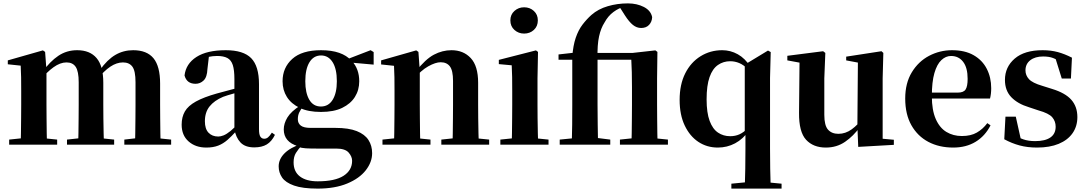

<svg xmlns="http://www.w3.org/2000/svg" viewBox="-20 -853 6404 1132"><path d="M34 0V-30L139 -41H210L317 -30V0ZM102 0Q103 -26 103.5 -68Q104 -110 104.5 -156Q105 -202 105 -236V-317Q105 -366 104.5 -397.5Q104 -429 102 -466L26 -474V-497L233 -556L246 -547L254 -438V-435V-236Q254 -202 254.5 -156Q255 -110 255.5 -68Q256 -26 257 0ZM375 0V-30L476 -41H548L653 -30V0ZM440 0Q442 -26 442.5 -67.5Q443 -109 443.5 -155Q444 -201 444 -236V-368Q444 -432 426.5 -458.5Q409 -485 372 -485Q335 -485 295.5 -456.5Q256 -428 219 -382L215 -431H232Q275 -491 324 -524Q373 -557 435 -557Q510 -557 549.5 -510.5Q589 -464 589 -365V-236Q589 -201 589.5 -155Q590 -109 591 -67.5Q592 -26 593 0ZM713 0V-30L809 -41H883L989 -30V0ZM776 0Q777 -26 777.5 -67.5Q778 -109 778.5 -155Q779 -201 779 -236V-368Q779 -435 760.5 -460Q742 -485 705 -485Q668 -485 630.5 -460Q593 -435 552 -384L546 -439H568Q613 -502 660.5 -529.5Q708 -557 765 -557Q846 -557 885 -509.5Q924 -462 924 -360V-236Q924 -201 924.5 -155Q925 -109 925.5 -67.5Q926 -26 927 0Z M1196 17Q1133 17 1092 -19Q1051 -55 1051 -118Q1051 -163 1070 -196Q1089 -229 1135 -254.5Q1181 -280 1259 -302Q1298 -313 1348.5 -326Q1399 -339 1439 -349V-323Q1399 -313 1359 -302Q1319 -291 1295 -282Q1243 -260 1215.5 -225.5Q1188 -191 1188 -138Q1188 -93 1209.5 -70.5Q1231 -48 1267 -48Q1281 -48 1298.5 -55Q1316 -62 1339.5 -81Q1363 -100 1395 -136L1412 -81H1374Q1346 -50 1321 -28Q1296 -6 1266.5 5.5Q1237 17 1196 17ZM1479 16Q1425 16 1397.5 -13.5Q1370 -43 1362 -92V-95V-387Q1362 -440 1352.5 -469.5Q1343 -499 1320.5 -511Q1298 -523 1260 -523Q1235 -523 1208.5 -517.5Q1182 -512 1145 -498L1212 -523L1203 -446Q1201 -398 1180.5 -378.5Q1160 -359 1133 -359Q1081 -359 1068 -408Q1076 -477 1138 -517Q1200 -557 1311 -557Q1415 -557 1461 -510Q1507 -463 1507 -357V-91Q1507 -60 1515 -47.5Q1523 -35 1538 -35Q1550 -35 1560 -43Q1570 -51 1583 -71L1601 -58Q1582 -19 1553 -1.5Q1524 16 1479 16Z M1853 259Q1764 259 1713.5 241Q1663 223 1643 193.5Q1623 164 1623 128Q1623 86 1657 51.5Q1691 17 1760 -6L1763 0Q1738 27 1724.5 49Q1711 71 1711 104Q1711 159 1748.5 187.5Q1786 216 1853 216Q1955 216 2005.5 183.5Q2056 151 2056 95Q2056 70 2035.5 46.5Q2015 23 1963 23H1850Q1808 23 1783.5 21.5Q1759 20 1737 13V9Q1653 -16 1653 -90Q1653 -125 1674.5 -160.5Q1696 -196 1752 -232V-241L1771 -232Q1753 -208 1744.5 -190.5Q1736 -173 1736 -150Q1736 -126 1753.5 -112.5Q1771 -99 1811 -99H1957Q2036 -99 2083.5 -80Q2131 -61 2152.5 -27.5Q2174 6 2174 50Q2174 103 2136.5 151Q2099 199 2027 229Q1955 259 1853 259ZM1872 -193Q1797 -193 1747 -217Q1697 -241 1671.5 -281.5Q1646 -322 1646 -374Q1646 -454 1703 -505.5Q1760 -557 1873 -557Q1935 -557 1979.5 -541.5Q2024 -526 2050 -497L2055 -493Q2098 -446 2098 -374Q2098 -322 2072.5 -281.5Q2047 -241 1997.5 -217Q1948 -193 1872 -193ZM1872 -225Q1917 -225 1941.5 -265Q1966 -305 1966 -374Q1966 -447 1941 -486.5Q1916 -526 1873 -526Q1829 -526 1804.5 -486Q1780 -446 1780 -374Q1780 -305 1803.5 -265Q1827 -225 1872 -225ZM2016 -487V-502H2022L2165 -557L2183 -546V-472Z M2235 0V-30L2340 -41H2411L2518 -30V0ZM2303 0Q2304 -26 2304.5 -68Q2305 -110 2305.5 -156Q2306 -202 2306 -236V-316Q2306 -365 2305.5 -397Q2305 -429 2303 -465L2227 -473V-497L2434 -556L2447 -547L2455 -435V-432V-236Q2455 -202 2455.5 -156Q2456 -110 2456.5 -68Q2457 -26 2458 0ZM2582 0V-30L2685 -41H2755L2864 -30V0ZM2648 0Q2649 -26 2649.5 -67.5Q2650 -109 2650.5 -155Q2651 -201 2651 -236V-376Q2651 -437 2632.5 -461.5Q2614 -486 2578 -486Q2548 -486 2505 -462Q2462 -438 2419 -386L2415 -431H2431Q2488 -504 2538 -530.5Q2588 -557 2642 -557Q2712 -557 2755.5 -510.5Q2799 -464 2799 -365V-236Q2799 -201 2799.5 -155Q2800 -109 2801 -67.5Q2802 -26 2803 0Z M2930 0V-30L3036 -41H3106L3214 -30V0ZM2997 0Q2998 -26 2998.5 -68Q2999 -110 2999.5 -156Q3000 -202 3000 -236V-313Q3000 -363 2999.5 -398Q2999 -433 2997 -468L2921 -475V-500L3140 -556L3152 -547L3149 -390V-236Q3149 -202 3149.5 -156Q3150 -110 3151 -68Q3152 -26 3153 0ZM3070 -655Q3037 -655 3013 -676.5Q2989 -698 2989 -733Q2989 -767 3013 -788.5Q3037 -810 3070 -810Q3104 -810 3127.5 -788.5Q3151 -767 3151 -733Q3151 -698 3127.5 -676.5Q3104 -655 3070 -655Z M3280 0V-30L3392 -41H3490L3578 -30V0ZM3351 0Q3353 -59 3353.5 -118.5Q3354 -178 3354 -236V-501H3273V-532L3406 -547L3354 -519Q3359 -585 3374.5 -630.5Q3390 -676 3414.5 -708Q3439 -740 3467 -765Q3507 -800 3563.5 -816.5Q3620 -833 3682 -833Q3735 -833 3776 -812Q3817 -791 3825 -752Q3824 -725 3807 -706.5Q3790 -688 3760 -688Q3734 -688 3711.5 -706Q3689 -724 3664 -763L3631 -815V-821H3660V-813Q3629 -806 3597 -782.5Q3565 -759 3544 -720Q3523 -688 3512 -638.5Q3501 -589 3503 -508V-236Q3503 -178 3504 -118.5Q3505 -59 3506 0ZM3635 0V-30L3740 -41H3810L3918 -30V0ZM3702 0Q3704 -26 3704.5 -68Q3705 -110 3705.5 -156Q3706 -202 3706 -236V-339Q3706 -392 3705 -427.5Q3704 -463 3702 -501H3429V-541H3710L3844 -556L3856 -547L3854 -391V-236Q3854 -202 3854.5 -156Q3855 -110 3855.5 -68Q3856 -26 3857 0Z M4292 259V230L4395 220H4485L4588 230V259ZM4212 17Q4148 17 4097.5 -16.5Q4047 -50 4017 -113Q3987 -176 3987 -264Q3987 -355 4020 -420.5Q4053 -486 4110.5 -521.5Q4168 -557 4238 -557Q4287 -557 4330 -533Q4373 -509 4404 -460L4409 -457L4392 -443Q4365 -470 4339 -481Q4313 -492 4285 -492Q4245 -492 4213 -470Q4181 -448 4163.5 -398.5Q4146 -349 4146 -267Q4146 -188 4164 -140Q4182 -92 4213.5 -71Q4245 -50 4285 -50Q4315 -50 4339.5 -61Q4364 -72 4390 -98L4404 -84H4397Q4361 -33 4314 -8Q4267 17 4212 17ZM4371 259Q4373 201 4374 141.5Q4375 82 4375 23V-66L4371 -79V-469V-472L4508 -555L4524 -546L4520 -393V23Q4520 82 4521 141.5Q4522 201 4524 259Z M4849 17Q4775 17 4732.5 -29Q4690 -75 4691 -188L4694 -501L4725 -478L4622 -497V-524L4833 -551L4846 -541L4840 -391V-176Q4840 -113 4862 -88.5Q4884 -64 4923 -64Q4965 -64 5001.5 -90.5Q5038 -117 5066 -157L5102 -103H5049Q5012 -51 4962.5 -17Q4913 17 4849 17ZM5040 13 5035 -108V-111L5038 -484L4969 -497V-519L5177 -551L5188 -541L5184 -391V-35L5250 -29V1Z M5600 17Q5517 17 5453.5 -16.5Q5390 -50 5353.5 -114.5Q5317 -179 5317 -272Q5317 -363 5356 -427Q5395 -491 5458 -524Q5521 -557 5593 -557Q5669 -557 5720.5 -527.5Q5772 -498 5798 -447Q5824 -396 5824 -333Q5824 -299 5817 -272H5381V-307H5627Q5661 -307 5673 -325.5Q5685 -344 5685 -388Q5685 -454 5658.5 -488.5Q5632 -523 5587 -523Q5556 -523 5530 -498.5Q5504 -474 5489 -422Q5474 -370 5474 -286Q5474 -204 5497 -151.5Q5520 -99 5560 -75Q5600 -51 5651 -51Q5704 -51 5739.5 -71.5Q5775 -92 5801 -127L5820 -114Q5788 -51 5732 -17Q5676 17 5600 17Z M6094 17Q6038 17 5991.5 4.5Q5945 -8 5901 -32L5908 -165H5969L6001 -21L5950 -28V-64Q5983 -42 6013 -31.5Q6043 -21 6083 -21Q6142 -21 6173 -42.5Q6204 -64 6204 -106Q6204 -138 6184 -161.5Q6164 -185 6103 -202L6046 -221Q5980 -241 5942.5 -280Q5905 -319 5905 -382Q5905 -458 5962.5 -507.5Q6020 -557 6127 -557Q6176 -557 6216.5 -546Q6257 -535 6300 -513L6294 -390H6240L6197 -528L6242 -512V-482Q6212 -502 6188.5 -511Q6165 -520 6130 -520Q6083 -520 6054.5 -498Q6026 -476 6026 -438Q6026 -409 6046.5 -386.5Q6067 -364 6125 -347L6182 -329Q6261 -305 6296.5 -264.5Q6332 -224 6332 -163Q6332 -108 6303.5 -67.5Q6275 -27 6222 -5Q6169 17 6094 17Z"/></svg>

Font: Noto Serif SC ExtraLight ExtraBold
Style: Regular
Weight: 800
Version: Version 2.002-H1;hotconv 1.1.0;makeotfexe 2.6.0